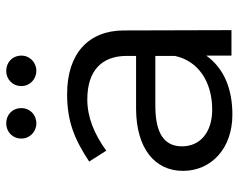

<svg xmlns="http://www.w3.org/2000/svg" viewBox="-95 -670 768 618"><g transform="rotate(-90 289.0 -361.0)"><path d="M201 -628C229 -628 250 -649 250 -676C250 -705 229 -725 201 -725C174 -725 152 -705 152 -676C152 -649 174 -628 201 -628ZM370 -628C397 -628 419 -649 419 -676C419 -705 397 -725 370 -725C343 -725 321 -705 321 -676C321 -649 343 -628 370 -628ZM501 0 500 -348C499 -460 426 -529 295 -529C203 -529 147 -503 78 -458L113 -403C167 -442 221 -464 278 -464C371 -464 417 -417 418 -340V-307H246C122 -306 48 -248 48 -156C48 -66 119 3 229 3C312 3 378 -24 419 -81V0ZM245 -62C172 -62 127 -101 127 -159C127 -218 171 -245 258 -245H418V-182C402 -107 335 -62 245 -62Z"/></g></svg>

Font: Juman Normal
Style: Regular
Weight: 300
Designer: Bandar Raffah (Arabic) Julieta Ulanovsky (Latin)
Foundry: Caramella
Version: Version 5.022;PS 005.022;hotconv 1.0.88;makeotf.lib2.5.64775